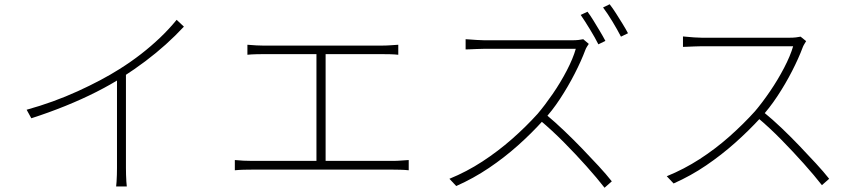

<svg xmlns="http://www.w3.org/2000/svg" viewBox="-20 -855 4030 901"><path d="M105 -340Q231 -375 345 -427Q459 -479 541 -531Q595 -565 642 -601.5Q689 -638 731 -678Q773 -718 809 -762L843 -730Q803 -687 758 -646.5Q713 -606 662.5 -568Q612 -530 553 -492Q500 -458 432 -423.5Q364 -389 286 -357.5Q208 -326 127 -300ZM529 -508 571 -528V-67Q571 -52 571.5 -34.5Q572 -17 573 -2.5Q574 12 575 20H525Q526 12 527 -2.5Q528 -17 528.5 -34.5Q529 -52 529 -67Z M1141 -645Q1161 -643 1183 -642Q1205 -641 1216 -641H1769Q1792 -641 1812.5 -642.5Q1833 -644 1849 -645V-598Q1832 -600 1811 -600.5Q1790 -601 1769 -601H1216Q1206 -601 1182.5 -600.5Q1159 -600 1141 -598ZM1465 -81V-617H1508V-81ZM1082 -104Q1102 -102 1122.5 -101Q1143 -100 1162 -100H1824Q1844 -100 1861.5 -101.5Q1879 -103 1898 -104V-56Q1879 -58 1857.5 -58.5Q1836 -59 1824 -59H1162Q1143 -59 1123 -58.5Q1103 -58 1082 -56Z M2737 -800Q2750 -783 2765 -758.5Q2780 -734 2795 -709Q2810 -684 2821 -663L2788 -647Q2773 -677 2749 -716.5Q2725 -756 2705 -785ZM2841 -835Q2855 -817 2871 -792Q2887 -767 2902 -742.5Q2917 -718 2927 -699L2894 -683Q2877 -716 2854 -754Q2831 -792 2810 -820ZM2743 -649Q2740 -645 2734.5 -636Q2729 -627 2727 -621Q2708 -570 2677 -509.5Q2646 -449 2608 -391Q2570 -333 2529 -290Q2474 -229 2410 -172Q2346 -115 2274 -66.5Q2202 -18 2121 18L2089 -16Q2170 -49 2243.5 -97Q2317 -145 2382.5 -202.5Q2448 -260 2503 -321Q2537 -361 2573.5 -414Q2610 -467 2639.5 -523.5Q2669 -580 2682 -626Q2675 -626 2642 -626Q2609 -626 2563 -626Q2517 -626 2466 -626Q2415 -626 2369 -626Q2323 -626 2291.5 -626Q2260 -626 2253 -626Q2237 -626 2217 -625Q2197 -624 2181.5 -623.5Q2166 -623 2165 -623V-671Q2166 -671 2181.5 -670Q2197 -669 2217 -667.5Q2237 -666 2253 -666Q2260 -666 2290.5 -666Q2321 -666 2365 -666Q2409 -666 2457.5 -666Q2506 -666 2550 -666Q2594 -666 2625 -666Q2656 -666 2665 -666Q2682 -666 2695 -667.5Q2708 -669 2717 -671ZM2542 -318Q2585 -282 2628 -241Q2671 -200 2712 -157.5Q2753 -115 2789 -76Q2825 -37 2851 -4L2817 26Q2782 -19 2732 -75Q2682 -131 2626 -187.5Q2570 -244 2515 -290Z M3763 -662Q3760 -657 3754.5 -648Q3749 -639 3747 -633Q3728 -582 3697 -521.5Q3666 -461 3628 -403.5Q3590 -346 3549 -302Q3494 -242 3430 -185Q3366 -128 3294 -79Q3222 -30 3141 6L3109 -28Q3190 -61 3263.5 -108.5Q3337 -156 3402.5 -214Q3468 -272 3523 -333Q3557 -373 3593.5 -426.5Q3630 -480 3659.5 -536.5Q3689 -593 3702 -638Q3695 -638 3662 -638Q3629 -638 3583 -638Q3537 -638 3486 -638Q3435 -638 3389 -638Q3343 -638 3311.5 -638Q3280 -638 3273 -638Q3257 -638 3237 -637Q3217 -636 3201.5 -635.5Q3186 -635 3185 -635V-684Q3186 -684 3201.5 -682.5Q3217 -681 3237 -679.5Q3257 -678 3273 -678Q3280 -678 3310.5 -678Q3341 -678 3385 -678Q3429 -678 3477.5 -678Q3526 -678 3570 -678Q3614 -678 3645 -678Q3676 -678 3685 -678Q3702 -678 3715 -679.5Q3728 -681 3737 -683ZM3562 -330Q3605 -295 3648 -254Q3691 -213 3732 -170Q3773 -127 3809 -88Q3845 -49 3871 -16L3837 14Q3802 -31 3752 -87Q3702 -143 3646 -200Q3590 -257 3535 -303Z"/></svg>

Font: Noto Sans SC Thin ExtraLight
Style: Regular
Weight: 250
Version: Version 2.004-H2;hotconv 1.0.118;makeotfexe 2.5.65603